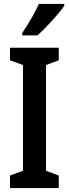

<svg xmlns="http://www.w3.org/2000/svg" viewBox="-20 -957 350 977"><path d="M307 -928V-937H178C157 -892 129 -842 93 -789V-777H171C215 -817 281 -888 307 -928ZM279 0V-64L214 -88V-626L279 -650V-714H31V-650L97 -626V-88L31 -64V0Z"/></svg>

Font: Noto Sans Arabic UI XCn SmBd
Style: Regular
Weight: 600
Width: 2
Designer: Monotype Design Team, Nadine Chahine and Nizar Qandah
Foundry: Monotype Imaging Inc.
Version: Version 2.010